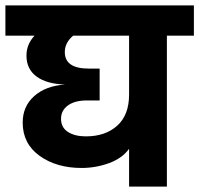

<svg xmlns="http://www.w3.org/2000/svg" viewBox="-50 -691 738 711"><path d="M428 -341V-559H221Q190 -533 190 -498Q190 -437 279 -437H319V-319H271Q227 -319 201.5 -300.5Q176 -282 176 -251Q176 -219 201.5 -202.5Q227 -186 268 -186Q340 -186 384 -225.5Q428 -265 428 -341ZM668 -671V-559H568V0H428V-140Q403 -105 354 -87Q305 -69 252 -69Q159 -69 96.5 -114Q34 -159 34 -237Q34 -297 76.5 -335Q119 -373 191 -378Q123 -380 85.5 -407.5Q48 -435 48 -485Q48 -527 78 -559H-30V-671Z"/></svg>

Font: Hind Bold
Style: Regular
Weight: 700
Designer: Manushi Parikh, Satya Rajpurohit
Foundry: Indian Type Foundry
Version: Version 1.201;PS 1.0;hotconv 1.0.78;makeotf.lib2.5.61930; tt